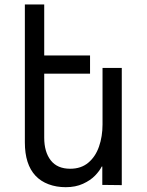

<svg xmlns="http://www.w3.org/2000/svg" viewBox="-20 -808 640 838"><path d="M135 -41Q88.5 -90.5 88.5 -186.5V-788.5H173V-566H373V-486.5H173V-207Q173 -145 201.5 -108.2Q230 -71.5 286.5 -71.5Q334 -71.5 365.5 -98Q397 -124.5 412.2 -168.5Q427.5 -212.5 427.5 -265V-511.5H511.5V0L426.5 -1V-81H424Q414.5 -62 394.8 -41.5Q375 -21 342.5 -6Q310 9 267 9Q226 9 192 -3.8Q158 -16.5 135 -41Z"/></svg>

Font: JuliaMono
Style: Regular
Weight: 400
Monospace: yes
Designer: cormullion
Foundry: corm
Version: Version 0.055; ttfautohint (v1.8.4)